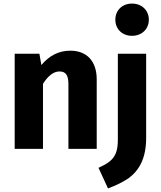

<svg xmlns="http://www.w3.org/2000/svg" viewBox="-20 -831 898 1072"><path d="M717 -811C662 -811 624 -773 624 -721C624 -669 662 -631 717 -631C772 -631 811 -669 811 -721C811 -773 772 -811 717 -811ZM373 -548C308 -548 256 -521 211 -468L200 -531H62V0H220V-363C249 -409 280 -432 312 -432C345 -432 362 -414 362 -361V0H520V-388C520 -489 465 -548 373 -548ZM796 -531H638V-50C638 -19 634 7 626 26C609 64 582 82 530 106L583 221C629 204 667 185 698 164C758 120 796 51 796 -60Z"/></svg>

Font: Fira Sans
Style: Bold
Weight: 700
Designer: Carrois Corporate & Edenspiekermann AG
Foundry: Carrois Corporate GbR & Edenspiekermann AG
Version: Version 4.203